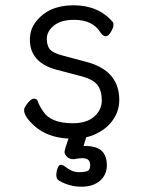

<svg xmlns="http://www.w3.org/2000/svg" viewBox="-20 -506 540 726"><path d="M288 200Q243 200 203 177Q193 171 193 156Q193 142 198 129.5Q203 117 210 117Q217 117 229 126Q253 145 278 145Q303 145 312 140Q321 135 321 118Q321 92 291 92Q279 92 259 96Q242 96 233 86.5Q224 77 224 69Q224 60 239 18Q159 14 110 -30Q71 -65 71 -90Q71 -99 84.5 -116Q98 -133 108 -133Q119 -133 122 -125Q129 -105 143 -85Q172 -40 255 -40Q308 -40 336.5 -65.5Q365 -91 365 -126Q365 -162 349 -184Q333 -206 286.5 -218Q240 -230 195 -242Q93 -269 93 -356Q93 -394 115 -423Q163 -486 258 -486Q353 -486 407 -422Q409 -420 409 -411Q409 -402 399.5 -385.5Q390 -369 380 -369Q369 -369 360 -383Q331 -431 260 -431Q210 -431 183.5 -409Q157 -387 157 -360Q157 -333 169 -319Q181 -305 217 -296L303 -273Q431 -241 431 -128Q431 -89 409.5 -56Q388 -23 349 -3Q329 8 306 13L296 46H301Q345 46 364.5 64.5Q384 83 384 119Q384 155 358 177.5Q332 200 288 200Z"/></svg>

Font: LXGW WenKai Mono Lite
Style: Regular
Weight: 400
Monospace: yes
Designer: LXGW / Fontworks Inc.
Foundry: LXGW / Fontworks Inc.
Version: Version 1.520; June 14, 2025